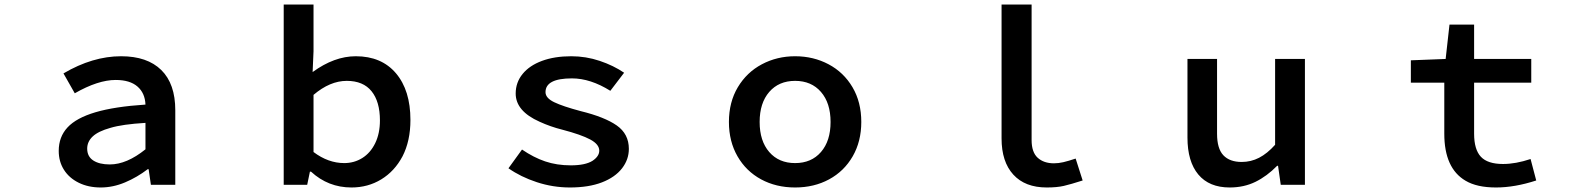

<svg xmlns="http://www.w3.org/2000/svg" viewBox="-20 -818 7040 850"><path d="M240 -150Q240 -212 279 -254Q318 -296 402.5 -321Q487 -346 624 -355Q622 -406 588.5 -435Q555 -464 492 -464Q414 -464 311 -405L261 -493Q390 -569 516 -569Q632 -569 694 -508Q756 -447 756 -330V0H648L638 -69H634Q587 -33 533.5 -10.5Q480 12 426 12Q371 12 328.5 -9Q286 -30 263 -66.5Q240 -103 240 -150ZM624 -157V-274Q522 -268 469 -252Q415 -237 390.5 -214Q366 -191 366 -160Q366 -125 393 -107.5Q420 -90 466 -90Q541 -90 624 -157Z M1357 -58H1352L1340 0H1236V-798H1368V-591L1364 -499Q1460 -569 1555 -569Q1669 -569 1733 -493.5Q1797 -418 1797 -287Q1797 -194 1762 -126Q1727 -60 1668 -24Q1609 12 1536 12Q1433 12 1357 -58ZM1662 -285Q1662 -368 1625 -414Q1588 -460 1515 -460Q1441 -460 1368 -398V-145Q1433 -96 1504 -96Q1548 -96 1584 -118.5Q1620 -141 1641 -184Q1662 -227 1662 -285Z M2231 -73 2291 -156Q2342 -121 2393.5 -103.5Q2445 -86 2507 -86Q2571 -86 2603 -106Q2633 -126 2633 -151Q2633 -179 2593 -200.5Q2553 -222 2469 -244Q2417 -257 2369 -279Q2263 -326 2263 -404Q2263 -453 2293.5 -490.5Q2324 -528 2379.5 -548.5Q2435 -569 2509 -569Q2574 -569 2635 -548.5Q2696 -528 2743 -496L2682 -416Q2594 -471 2512 -471Q2395 -471 2395 -410Q2395 -384 2433.5 -365.5Q2472 -347 2551 -326Q2657 -300 2710.5 -262.5Q2764 -225 2764 -159Q2764 -112 2734 -73Q2703 -33 2644.5 -10.5Q2586 12 2503 12Q2428 12 2356.5 -11.5Q2285 -35 2231 -73Z M3207 -278Q3207 -366 3246.5 -432Q3286 -498 3353 -533.5Q3420 -569 3500 -569Q3581 -569 3648 -533.5Q3715 -498 3754 -432Q3793 -366 3793 -278Q3793 -192 3755 -126Q3717 -60 3650.5 -24Q3584 12 3500 12Q3416 12 3349.5 -24Q3283 -60 3245 -126Q3207 -192 3207 -278ZM3657 -278Q3657 -362 3614.5 -411Q3572 -460 3500 -460Q3428 -460 3385.5 -411Q3343 -362 3343 -278Q3343 -194 3385.5 -145Q3428 -96 3500 -96Q3572 -96 3614.5 -145Q3657 -194 3657 -278Z M4414 -205V-798H4547V-198Q4547 -144 4574 -119.5Q4601 -95 4646 -95Q4666 -95 4687.5 -100Q4709 -105 4742 -116L4773 -19Q4720 -2 4689.5 5Q4659 12 4614 12Q4518 12 4466 -45Q4414 -102 4414 -205Z M5237 -209V-557H5368V-226Q5368 -160 5396 -130.5Q5424 -101 5477 -101Q5518 -101 5554 -119.5Q5590 -138 5625 -177V-557H5757V0H5650L5638 -84H5634Q5589 -38 5538 -13Q5487 12 5424 12Q5333 12 5285 -45.5Q5237 -103 5237 -209Z M6468 -18Q6374 -73 6374 -226V-452H6226V-551L6380 -557L6397 -709H6506V-557H6759V-452H6506V-226Q6506 -156 6536 -124Q6566 -92 6634 -92Q6690 -92 6756 -114L6781 -19Q6686 12 6603 12Q6518 12 6468 -18Z"/></svg>

Font: Merged Yaku Han JP SemiBold
Style: Regular
Weight: 600
Designer: Ryoko NISHIZUKA 西塚涼子 (kana, bopomofo & ideographs); Paul D. Hunt (Latin, Greek & Cyrillic); Sandoll Communications 산돌커뮤니
Foundry: Adobe
Version: Version 2.004